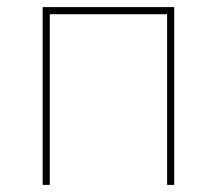

<svg xmlns="http://www.w3.org/2000/svg" viewBox="-20 -520 611 540"><path d="M120 0V-480H450V0H470V-500H100V0Z"/></svg>

Font: Perun Thin
Style: Regular
Weight: 100
Foundry: Copyright (c) Stefan Peev, Context Ltd, 2016
Version: Version 1.089